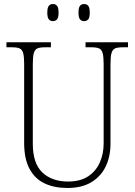

<svg xmlns="http://www.w3.org/2000/svg" viewBox="-20 -924 670 954"><path d="M315 10Q250 10 202 -12.5Q154 -35 127 -84.5Q100 -134 100 -214V-607Q100 -643 95 -660.5Q90 -678 77 -683.5Q64 -689 40 -689H12V-714H233V-689H203Q179 -689 166 -683.5Q153 -678 148 -660Q143 -642 143 -605V-210Q143 -112 190.5 -67Q238 -22 318 -22Q380 -22 419 -48.5Q458 -75 476.5 -118Q495 -161 495 -211V-606Q495 -642 490 -660Q485 -678 472 -683.5Q459 -689 435 -689H405V-714H616V-689H589Q565 -689 552 -683.5Q539 -678 534 -660Q529 -642 529 -605V-210Q529 -147 505.5 -97.5Q482 -48 434.5 -19Q387 10 315 10ZM398 -819Q385 -819 377.5 -828Q370 -837 370 -861Q370 -886 377.5 -895Q385 -904 398 -904Q411 -904 418.5 -895Q426 -886 426 -861Q426 -837 418.5 -828Q411 -819 398 -819ZM243 -819Q230 -819 222.5 -828Q215 -837 215 -861Q215 -886 222.5 -895Q230 -904 243 -904Q256 -904 263.5 -895Q271 -886 271 -861Q271 -837 263.5 -828Q256 -819 243 -819Z"/></svg>

Font: Noto Serif Khmer SemiCondensed ExtraLight
Style: Regular
Weight: 200
Width: 4
Designer: Danh Hong and the Monotype Design Team
Foundry: Monotype Imaging Inc.
Version: Version 2.004; ttfautohint (v1.8.4.7-5d5b)